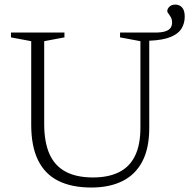

<svg xmlns="http://www.w3.org/2000/svg" viewBox="-20 -828 846 858"><path d="M749 -727.5Q749 -740.5 743.8 -750.2Q738.5 -760 733 -766.8Q727.5 -773.5 727.5 -778Q727.5 -789 737.2 -798.2Q747 -807.5 763 -807.5Q782 -807.5 793.8 -794.5Q805.5 -781.5 805.5 -753.5Q805.5 -724 791.2 -700.5Q777 -677 742.5 -662.8Q708 -648.5 647 -646V-256.5Q647 -165.5 616 -106.5Q585 -47.5 527.2 -18.8Q469.5 10 388 10Q300.5 10 240.8 -19.8Q181 -49.5 150.2 -111.8Q119.5 -174 119.5 -270.5V-644L29 -661V-682.5H268V-661L177.5 -644V-274Q177.5 -193 201 -140Q224.5 -87 273 -61Q321.5 -35 395.5 -35Q465 -35 512.2 -58.8Q559.5 -82.5 583.5 -131.8Q607.5 -181 607.5 -258V-644L516.5 -661V-682.5H673.5Q701.5 -682.5 718 -687.8Q734.5 -693 741.8 -703Q749 -713 749 -727.5Z"/></svg>

Font: Newsreader 14pt Light
Style: Regular
Weight: 300
Designer: Hugues Gentile
Foundry: Production Type
Version: Version 1.003